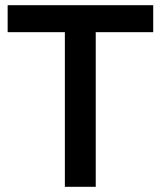

<svg xmlns="http://www.w3.org/2000/svg" viewBox="-20 -720 620 740"><path d="M349 0H230V-596H9.5V-700H570.5V-596H349Z"/></svg>

Font: Argentum Novus Medium
Style: Regular
Weight: 500
Designer: Julieta Ulanovsky (font) & Cristiano Sobral (main changes)
Foundry: Julieta Ulanovsky (font) & Cristiano Sobral (main changes)
Version: Version 3.00;November 27, 2020;FontCreator 13.0.0.2655 64-bi